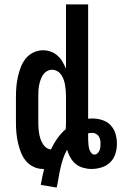

<svg xmlns="http://www.w3.org/2000/svg" viewBox="-20 -755 548 867"><path d="M164 80Q167 62 171 44Q175 26 179 8H174Q152 8 131 -2Q110 -12 96 -29.5Q82 -47 74 -68Q66 -89 61 -111Q56 -133 54 -155.5Q52 -178 52 -200V-320Q52 -342 54 -364.5Q56 -387 61 -409Q66 -431 74 -452Q82 -473 96 -490.5Q110 -508 131 -518Q152 -528 174 -528Q192 -528 209 -522Q226 -516 239.5 -504Q253 -492 262 -476.5Q271 -461 278 -445V-735H378V-219Q383 -219 387.5 -219.5Q392 -220 397 -220Q419 -220 441.5 -213Q464 -206 479.5 -189.5Q495 -173 501.5 -151Q508 -129 508 -106Q508 -83 501 -60.5Q494 -38 477.5 -22Q461 -6 438.5 1Q416 8 393 8Q374 8 355 2.5Q336 -3 321.5 -15Q307 -27 297.5 -44Q288 -61 283 -79Q272 -60 265 -39Q258 -18 253 4Q248 26 244.5 48Q241 70 236 92ZM210 -80Q222 -106 238.5 -129.5Q255 -153 277 -172Q277 -179 277.5 -186Q278 -193 278 -200V-320Q278 -332 277 -344.5Q276 -357 274 -369.5Q272 -382 268 -394Q264 -406 257 -416.5Q250 -427 239 -433.5Q228 -440 215 -440Q203 -440 192 -433.5Q181 -427 174 -416.5Q167 -406 163 -394Q159 -382 156.5 -369.5Q154 -357 153.5 -344.5Q153 -332 153 -320V-200Q153 -182 155 -164Q157 -146 162.5 -128.5Q168 -111 180 -96.5Q192 -82 210 -80ZM406 -57Q414 -57 420 -62.5Q426 -68 429 -75Q432 -82 433 -89.5Q434 -97 434 -105Q434 -114 432.5 -122.5Q431 -131 426.5 -138.5Q422 -146 414 -150.5Q406 -155 397 -155Q392 -155 387.5 -154.5Q383 -154 378 -153V-130Q378 -123 378.5 -116Q379 -109 379.5 -102Q380 -95 381.5 -88Q383 -81 386 -74.5Q389 -68 394 -62.5Q399 -57 406 -57Z"/></svg>

Font: Iosevka Term Semibold
Style: Regular
Weight: 600
Monospace: yes
Designer: Belleve Invis
Foundry: Belleve Invis
Version: Version 31.4.0